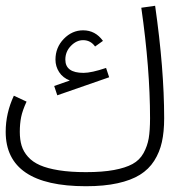

<svg xmlns="http://www.w3.org/2000/svg" viewBox="-29 -645 589 665"><path d="M460.4 -618.2 508.3 -625Q539.6 -405.8 539.6 -235.4Q539.6 -188.5 531.7 -153.1Q523.9 -117.7 505.1 -88.1Q486.3 -58.6 455.6 -39.6Q424.8 -20.5 378.2 -10.3Q331.5 0 268.6 0Q-9.3 0 -9.3 -188.5Q-9.3 -252.9 19 -313.5L63 -293Q48.8 -262.2 44.2 -239.3Q39.6 -216.3 39.6 -188.5Q39.6 -161.1 45.9 -140.4Q52.2 -119.6 68.1 -101.8Q84 -84 109.6 -72.8Q135.3 -61.5 175 -55.2Q214.8 -48.8 268.6 -48.8Q326.2 -48.8 365.7 -56.2Q405.3 -63.5 429.9 -76.9Q454.6 -90.3 468 -114.5Q481.4 -138.7 486.1 -166Q490.7 -193.4 490.7 -235.4Q490.7 -406.7 460.4 -618.2ZM327.6 -503.4 300.3 -483.9Q284.7 -505.9 258.8 -505.9Q235.8 -505.9 216.6 -486.1Q197.3 -466.3 197.3 -438.5Q197.3 -392.6 260.3 -392.6Q287.6 -392.6 338.4 -409.7L349.1 -377.4L169.4 -314.9L158.7 -347.2L212.9 -366.2Q188.5 -375.5 175.8 -395.3Q163.1 -415 163.1 -438.5Q163.1 -480.5 191.9 -510.3Q220.7 -540 258.8 -540Q301.3 -540 327.6 -503.4Z"/></svg>

Font: AzarMehrMonospaced
Style: SerifRegular
Weight: 1
Designer: Amin Abedi
Version: Version 1.00